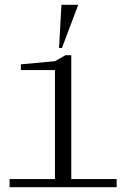

<svg xmlns="http://www.w3.org/2000/svg" viewBox="-20 -780 540 800"><path d="M20 0V-34H209V-488H67V-512L209 -525L253 -550H277V-34H466V0ZM226 -580 236 -760H306L238 -580Z"/></svg>

Font: Xanh Mono
Style: Regular
Weight: 400
Monospace: yes
Designer: Lam Bao, Duy Dao
Foundry: Yellow Type Foundry
Version: Version 3.101; ttfautohint (v1.8.3)